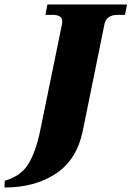

<svg xmlns="http://www.w3.org/2000/svg" viewBox="-32 -720 585 854"><path d="M-11 84Q62 63 95 8Q128 -47 147 -140L244 -614Q245 -618 245 -625Q245 -654 201 -654H170L179 -700H533L524 -654H493Q442 -654 433 -614L336 -137Q310 -10 217 52Q124 114 -12 114Z"/></svg>

Font: Taviraj ExtraBold
Style: Italic
Weight: 800
Italic angle: -12°
Designer: Katatrad Team
Foundry: CadsonDemak
Version: Version 1.001